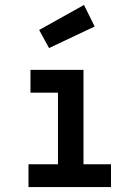

<svg xmlns="http://www.w3.org/2000/svg" viewBox="-20 -755 540 775"><path d="M103 -381V-473H317V-92H428V0H95V-92H214V-381ZM138 -634 319 -735 362 -648 178 -561Z"/></svg>

Font: TypoPRO Lekton
Style: Bold
Weight: 700
Monospace: yes
Designer: Paolo Mazzetti, Luciano Perondi, Raffaele Flato, Elena Papassissa, Emilio Macchia, Michela Povoleri, Tobias Seemiller, R
Version: Version 34.000